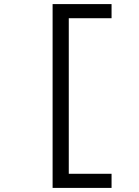

<svg xmlns="http://www.w3.org/2000/svg" viewBox="-20 -780 680 938"><path d="M237 138V-760H525V-691H316V69H525V138Z"/></svg>

Font: Writer
Style: Regular
Weight: 400
Monospace: yes
Designer: Mike Abbink, Paul van der Laan, Pieter van Rosmalen
Foundry: Bold Monday
Version: Version 2.001 2020